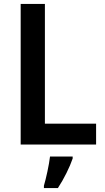

<svg xmlns="http://www.w3.org/2000/svg" viewBox="-20 -734 533 975"><path d="M85 0H468V-106H208V-714H85ZM349 71V61H234C229 104 214 172 203 209V221H274C305 174 334 115 349 71Z"/></svg>

Font: Noto Sans Gurmukhi SemiCondensed SemiBold
Style: Regular
Weight: 600
Width: 4
Designer: Jelle Bosma - Monotype Design Team
Foundry: Monotype Imaging Inc.
Version: Version 2.004